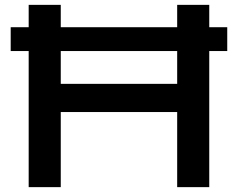

<svg xmlns="http://www.w3.org/2000/svg" viewBox="-20 -770 979 790"><path d="M98 -750H230V0H98ZM709 -750H841V0H709ZM162 -425H764V-309H162ZM24 -658H915V-560H24Z"/></svg>

Font: Bounded
Style: Regular
Weight: 400
Designer: Vlad Churkin
Version: Version 1.0